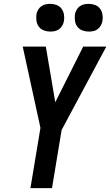

<svg xmlns="http://www.w3.org/2000/svg" viewBox="-20 -977 572 997"><path d="M138 0 190 -313 98 -735H218L267 -446L412 -735H532L300 -302L250 0ZM441 -813Q424 -813 408 -819Q392 -825 382 -838Q372 -851 369.5 -868Q367 -885 369 -902Q371 -914 377.5 -925.5Q384 -937 394.5 -944.5Q405 -952 417 -954.5Q429 -957 441 -957Q458 -957 474 -951Q490 -945 499.5 -932Q509 -919 512 -902Q515 -885 512 -868Q510 -856 503.5 -844.5Q497 -833 487 -825.5Q477 -818 465 -815.5Q453 -813 441 -813ZM241 -813Q224 -813 208 -819Q192 -825 182 -838Q172 -851 169.5 -868Q167 -885 169 -902Q171 -914 177.5 -925.5Q184 -937 194.5 -944.5Q205 -952 217 -954.5Q229 -957 241 -957Q258 -957 274 -951Q290 -945 299.5 -932Q309 -919 312 -902Q315 -885 312 -868Q310 -856 303.5 -844.5Q297 -833 287 -825.5Q277 -818 265 -815.5Q253 -813 241 -813Z"/></svg>

Font: Iosevka Oblique
Style: Bold
Weight: 700
Italic angle: -9°
Monospace: yes
Designer: Belleve Invis
Foundry: Belleve Invis
Version: Version 32.5.0; ttfautohint (v1.8.4)